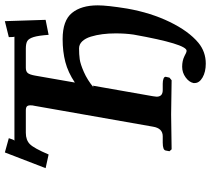

<svg xmlns="http://www.w3.org/2000/svg" viewBox="-58 -660 858 782"><g transform="rotate(-90 371.0 -269.0)"><path d="M564.9 -376Q540.5 -376 520.8 -373.3Q501 -370.6 468.8 -356.4Q436.5 -342.3 405.8 -316.9L413.1 -319.8L370.1 -75.2Q368.2 -63.5 368.2 -60.1Q368.2 -35.2 395 -35.2H420.9Q433.6 -35.2 441.7 -32Q449.7 -28.8 449.2 -22.9L445.8 -7.8L435.1 1Q334 -1 295.9 -1L153.8 1L146 -7.8L148.9 -22.9Q150.4 -35.2 181.2 -35.2H207Q239.7 -35.2 246.1 -75.2L331.1 -558.1Q333 -564 333 -574.2Q333 -584.5 328.4 -588.6Q323.7 -592.8 312 -592.8H221.2Q191.4 -592.8 174.8 -576.2Q158.2 -559.6 132.8 -500L77.1 -512.2L141.1 -678.2L199.2 -662.1Q192.9 -640.6 189 -639.2H612.8Q610.8 -640.6 610.8 -662.1L675.8 -678.2L681.2 -512.2L620.1 -500Q617.2 -541.5 611.1 -561Q605 -580.6 595 -586.7Q585 -592.8 564 -592.8H485.8Q471.2 -592.8 464.6 -585Q458 -577.1 454.1 -555.2L425.8 -393.1Q467.3 -420.9 509.5 -431.9Q551.8 -442.9 603 -442.9Q678.2 -442.9 709.2 -405Q740.2 -367.2 740.2 -299.8Q740.2 -261.2 727.1 -180.2Q710 -83.5 672.6 -6.6Q635.3 70.3 587.9 109.9Q551.3 140.1 502.9 140.1Q469.2 140.1 446.5 127Q423.8 113.8 423.8 95.2V89.8Q427.7 71.8 447 57.9Q466.3 43.9 490.2 43.9Q514.6 43.9 533.2 53.2Q548.8 62 555.2 62Q582.5 62 621.1 -153.8Q626 -187 626 -227.1Q626 -255.4 622.8 -280.5Q619.6 -305.7 612.8 -327.9Q606 -350.1 593.8 -363Q581.5 -376 564.9 -376Z"/></g></svg>

Font: Linux Libertine G
Style: Semibold Italic
Weight: 600
Italic angle: -11.5°
Designer: Philipp H. Poll
Foundry: Philipp H. Poll
Version: Version 5.1.1